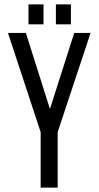

<svg xmlns="http://www.w3.org/2000/svg" viewBox="-20 -849 446 869"><path d="M109 -829H177V-739H109ZM233 -829H301V-739H233ZM164 0V-251L16 -700H97L206 -356L316 -700H390L241 -251V0Z"/></svg>

Font: TypoPRO Bebas Neue
Style: Regular
Weight: 400
Designer: Ryoichi Tsunekawa
Foundry: Ryoichi Tsunekawa
Version: Version 001.003